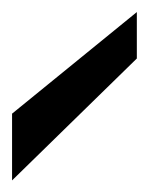

<svg xmlns="http://www.w3.org/2000/svg" viewBox="16 -838 250 323"><g transform="rotate(-90 141.5 -676.0)"><path d="M112.3 -781.2 283.2 -571.3H205.1L0 -781.2Z"/></g></svg>

Font: Andika Basic
Style: Regular
Weight: 400
Designer: Annie Olsen & Victor Gaultney
Foundry: SIL International
Version: Version 1.000